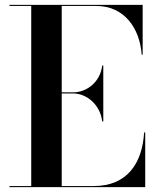

<svg xmlns="http://www.w3.org/2000/svg" viewBox="-20 -770 648 790"><path d="M400.5 -270.5H405V-500.5H400.5C393 -433.5 338 -390 281 -390H234V-745.5H376C493 -745.5 555.5 -652 563 -545H567V-750H19V-745.5H108.5V-4.5H19V0H577.5V-225H573C565.5 -98 503 -4.5 366 -4.5H234V-385.5H281C338 -385.5 393 -337.5 400.5 -270.5Z"/></svg>

Font: Bodoni* 36pt Medium
Style: Regular
Weight: 500
Version: Version 2.3